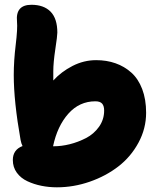

<svg xmlns="http://www.w3.org/2000/svg" viewBox="-20 -757 675 811"><path d="M220.2 34.2Q186.5 34.2 155 27.8Q123.5 21.5 95.7 8.5Q67.9 -4.4 51 -27.6Q34.2 -50.8 34.2 -81.1Q34.2 -124.5 75.2 -140.1Q69.8 -150.4 66.9 -166Q38.1 -328.6 38.1 -439.9Q38.1 -500 46.4 -568.1Q54.7 -636.2 51.8 -666Q44.9 -736.8 112.8 -736.8Q165 -736.8 193.6 -707.8Q222.2 -678.7 222.2 -619.1Q222.2 -605.5 213.6 -548.8Q205.1 -492.2 205.1 -456.1V-417Q238.8 -454.1 286.4 -478.5Q334 -502.9 386.2 -502.9Q430.7 -502.9 468 -489.7Q505.4 -476.6 534.7 -450.4Q564 -424.3 580.6 -380.9Q597.2 -337.4 597.2 -280.8Q597.2 -213.9 564.9 -154.3Q532.7 -94.7 480 -54Q427.2 -13.2 359.1 10.5Q291 34.2 220.2 34.2ZM382.8 -329.1Q315.4 -329.1 268.8 -276.9Q222.2 -224.6 204.1 -139.2H208Q239.7 -139.2 274.9 -147.9Q310.1 -156.7 343.3 -173.8Q376.5 -190.9 398.2 -221.4Q419.9 -252 419.9 -290Q419.9 -309.6 411.4 -319.3Q402.8 -329.1 382.8 -329.1Z"/></svg>

Font: Shantell Sans Bouncy
Style: Regular
Weight: 800
Designer: Stephen Nixon, Anya Danilova, Shantell Martin
Foundry: Arrow Type
Version: Version 1.006;[9816181b4]